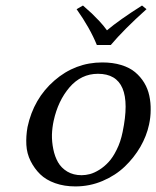

<svg xmlns="http://www.w3.org/2000/svg" viewBox="-20 -665 565 695"><path d="M330.6 -502Q305.7 -563.5 257.3 -631.8L280.3 -645L312.5 -616.2Q323.7 -605.5 339.4 -588.9Q355 -572.3 367.2 -555.2Q411.6 -592.8 494.1 -645L510.3 -631.8Q427.7 -557.6 380.9 -502ZM79.6 -205.1Q101.6 -308.1 177 -373.5Q252.4 -439 350.1 -439Q388.2 -439 418.7 -429.7Q449.2 -420.4 469 -403.8Q488.8 -387.2 502 -365.5Q515.1 -343.8 520.5 -318.4Q525.9 -293 525.4 -266.6Q525.4 -241.2 519.5 -213.9Q510.7 -172.9 488.3 -133.8Q465.3 -94.2 431.6 -62Q397.9 -29.8 351.3 -10Q304.7 9.8 252.9 9.8Q212.4 9.8 179.4 -2Q146.5 -13.7 125.5 -34.2Q104.5 -54.7 90.8 -82Q77.1 -109.4 75.4 -140.6Q73.7 -171.9 79.6 -205.1ZM334.5 -397.9Q273.9 -397.9 231.4 -348.6Q189.9 -299.8 174.3 -228Q168.9 -203.1 168 -177.7Q167.5 -151.9 172.9 -125.2Q178.2 -98.6 189.9 -77.9Q201.7 -57.1 223.6 -43.9Q245.6 -30.8 275.4 -30.8Q290 -30.8 305.7 -34.9Q321.3 -39.1 339.4 -50.3Q357.4 -61.5 373 -78.4Q388.7 -95.2 402.3 -123Q416.5 -150.9 423.8 -187Q467.8 -397.9 334.5 -397.9Z"/></svg>

Font: Linux Biolinum G
Style: Italic
Weight: 400
Italic angle: -12°
Designer: Philipp H. Poll
Foundry: Philipp H. Poll
Version: Version 0.5.1